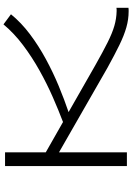

<svg xmlns="http://www.w3.org/2000/svg" viewBox="152 -901 759 1103"><g transform="rotate(-90 531.5 -349.5)"><path d="M1017 10Q972 10 926 -3Q880 -16 824.5 -43Q769 -70 693 -112L208 -390V0H129V-700H208V-466L382 -367Q448 -392 524.5 -425.5Q601 -459 678 -502Q755 -545 823.5 -596.5Q892 -648 943 -709L1001 -666Q953 -607 886.5 -557Q820 -507 743.5 -465.5Q667 -424 588.5 -391.5Q510 -359 439 -335L709 -181Q787 -137 840 -110.5Q893 -84 934.5 -72Q976 -60 1019 -59Q1023 -59 1028 -59Q1033 -59 1038 -60V9Q1032 10 1026.5 10Q1021 10 1017 10Z"/></g></svg>

Font: Georama ExtraExtended Light
Style: Regular
Weight: 300
Width: 8
Designer: Jean-Baptiste Levee
Foundry: Production Type
Version: Version 1.000